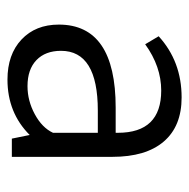

<svg xmlns="http://www.w3.org/2000/svg" viewBox="-16 -490 518 527"><g transform="rotate(90 243.5 -227.0)"><path d="M411 0H361L351 -49Q290 12 199 12Q130 12 89 -26.5Q48 -65 48 -129Q48 -285 276 -285H345V-291Q345 -410 229 -410Q163 -410 102 -366L80 -403Q149 -466 248 -466Q327 -466 369 -417Q411 -368 411 -276ZM345 -236H284Q120 -236 120 -135Q120 -92 145.5 -67.5Q171 -43 217 -43Q257 -43 294 -63Q331 -83 345 -113Z"/></g></svg>

Font: Tajawal
Style: Regular
Weight: 400
Designer: Boutros Fonts
Foundry: Created by Boutros International 2017
Version: Version 1.700